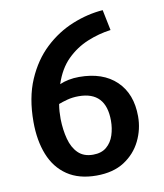

<svg xmlns="http://www.w3.org/2000/svg" viewBox="-81 -768 728 853"><g transform="rotate(-10 282.5 -341.5)"><path d="M513 -209Q513 -311 452.5 -369Q392 -427 285 -427Q260 -427 237.5 -422.5Q215 -418 197 -410Q219 -477 260 -517.5Q301 -558 353 -579.5Q405 -601 459 -608Q455 -625 449.5 -654.5Q444 -684 440 -701Q371 -696 302 -668Q233 -640 176.5 -587Q120 -534 85.5 -454Q51 -374 51 -265Q51 -181 76.5 -117Q102 -53 154.5 -17.5Q207 18 286 18Q362 18 412 -14.5Q462 -47 487.5 -99Q513 -151 513 -209ZM391 -211Q391 -177 381 -146Q371 -115 348 -95.5Q325 -76 287 -76Q245 -76 220 -100.5Q195 -125 184 -166.5Q173 -208 172 -257Q172 -276 173 -291Q174 -306 177 -324Q192 -330 216 -336.5Q240 -343 268 -343Q391 -343 391 -211Z"/></g></svg>

Font: Repo DemiBold
Style: Regular
Weight: 600
Designer: Stefan Peev
Foundry: Context Ltd
Version: Version 1.502